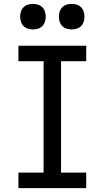

<svg xmlns="http://www.w3.org/2000/svg" viewBox="-20 -971 540 991"><path d="M75 0V-80H205V-655H75V-735H425V-655H295V-80H425V0ZM350 -819Q337 -819 324 -823Q311 -827 301.5 -836.5Q292 -846 288 -859Q284 -872 284 -885Q284 -898 288 -911Q292 -924 301.5 -933.5Q311 -943 324 -947Q337 -951 350 -951Q363 -951 376 -947Q389 -943 398.5 -933.5Q408 -924 412 -911Q416 -898 416 -885Q416 -872 412 -859Q408 -846 398.5 -836.5Q389 -827 376 -823Q363 -819 350 -819ZM150 -819Q137 -819 124 -823Q111 -827 101.5 -836.5Q92 -846 88 -859Q84 -872 84 -885Q84 -898 88 -911Q92 -924 101.5 -933.5Q111 -943 124 -947Q137 -951 150 -951Q163 -951 176 -947Q189 -943 198.5 -933.5Q208 -924 212 -911Q216 -898 216 -885Q216 -872 212 -859Q208 -846 198.5 -836.5Q189 -827 176 -823Q163 -819 150 -819Z"/></svg>

Font: Iosevka Curly Slab Medium
Style: Regular
Weight: 500
Monospace: yes
Designer: Belleve Invis
Foundry: Belleve Invis
Version: Version 22.1.2; ttfautohint (v1.8.4)